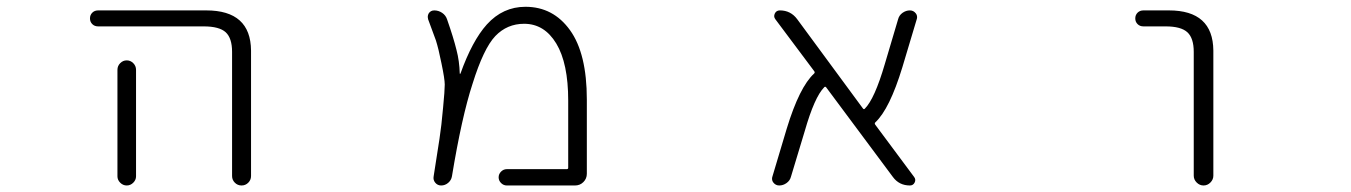

<svg xmlns="http://www.w3.org/2000/svg" viewBox="-20 -576 4040 574"><path d="M273.4 -497.1Q262.7 -497.1 255.9 -503.9Q249 -510.7 249 -521Q249 -531.2 255.9 -538.1Q262.7 -544.9 273.4 -544.9H596.7Q729.5 -544.9 730.5 -424.8V-49.8Q730.5 -38.1 722.2 -29.8Q713.9 -21.5 702.1 -21.5Q690.4 -21.5 682.1 -29.8Q673.8 -38.1 673.8 -49.8V-420.9Q673.8 -461.9 654.8 -479.5Q635.7 -497.1 588.9 -497.1ZM386.7 -367.2V-72.3V-48.8Q386.7 -38.1 378.4 -29.8Q370.1 -21.5 358.9 -21.5Q347.7 -21.5 339.4 -29.8Q331.1 -38.1 331.1 -48.8V-72.3V-367.2Q331.1 -378.9 339.4 -387.2Q347.7 -395.5 358.9 -395.5Q370.1 -395.5 378.4 -387.2Q386.7 -378.9 386.7 -367.2Z M1495.1 -21.5Q1485.4 -21.5 1478 -28.8Q1470.7 -36.1 1470.7 -45.9Q1470.7 -55.7 1478 -63Q1485.4 -70.3 1495.1 -70.3H1673.8Q1678.7 -70.3 1678.7 -74.2V-275.4Q1678.7 -386.7 1643.1 -445.8Q1607.4 -504.9 1546.9 -504.9Q1496.1 -504.9 1460.9 -468.3Q1425.8 -431.6 1392.6 -325.2Q1360.4 -226.6 1331.1 -48.8Q1329.1 -37.1 1319.8 -29.3Q1310.5 -21.5 1298.8 -21.5Q1288.1 -21.5 1281.2 -29.8Q1274.4 -38.1 1276.4 -48.8Q1289.1 -127.9 1293.9 -161.1Q1299.8 -199.2 1304.7 -254.9Q1309.6 -305.7 1309.6 -323.2Q1309.6 -339.8 1299.8 -386.7Q1291 -430.7 1283.2 -455.1Q1276.4 -473.6 1259.8 -518.6Q1258.8 -522.5 1258.8 -525.4Q1258.8 -531.2 1261.7 -536.1Q1267.6 -544.9 1278.3 -544.9Q1291 -544.9 1301.8 -537.6Q1312.5 -530.3 1316.4 -518.6Q1335.9 -462.9 1344.7 -426.8Q1353.5 -393.6 1354.5 -355.5Q1354.5 -355.5 1355 -355.5Q1355.5 -355.5 1356.4 -355.5Q1391.6 -454.1 1435.5 -502.9Q1483.4 -555.7 1550.8 -555.7Q1633.8 -555.7 1684.1 -485.8Q1734.4 -416 1734.4 -278.3V-56.6Q1734.4 -42 1724.1 -31.7Q1713.9 -21.5 1699.2 -21.5Z M2712.9 -46.9Q2718.8 -39.1 2714.4 -30.3Q2710 -21.5 2700.2 -21.5Q2668 -21.5 2649.4 -46.9L2450.2 -314.5Q2447.3 -318.4 2444.3 -315.4Q2415 -286.1 2385.7 -183.6L2344.7 -47.9Q2341.8 -36.1 2331.5 -28.8Q2321.3 -21.5 2309.6 -21.5Q2298.8 -21.5 2292 -30.3Q2288.1 -35.2 2288.1 -42Q2288.1 -44.9 2289.1 -47.9L2332 -191.4Q2370.1 -316.4 2414.1 -356.4Q2417 -359.4 2414.1 -363.3L2297.9 -518.6Q2292 -526.4 2296.4 -535.6Q2300.8 -544.9 2311.5 -544.9Q2343.8 -544.9 2363.3 -518.6L2559.6 -252Q2562.5 -248 2565.4 -251Q2594.7 -280.3 2625 -383.8L2665 -518.6Q2668 -530.3 2678.2 -537.6Q2688.5 -544.9 2700.2 -544.9Q2710.9 -544.9 2717.8 -536.1Q2721.7 -531.2 2721.7 -524.4Q2721.7 -521.5 2720.7 -518.6L2677.7 -375Q2639.6 -250 2596.7 -210Q2593.8 -207 2596.7 -203.1Z M3398.4 -497.1Q3387.7 -497.1 3380.9 -503.9Q3374 -510.7 3374 -521Q3374 -531.2 3380.9 -538.1Q3387.7 -544.9 3398.4 -544.9H3474.6Q3606.4 -544.9 3607.4 -424.8V-50.8Q3607.4 -39.1 3598.6 -30.3Q3589.8 -21.5 3578.1 -21.5Q3566.4 -21.5 3557.6 -30.3Q3548.8 -39.1 3548.8 -50.8V-420.9Q3548.8 -461.9 3529.8 -479.5Q3510.7 -497.1 3464.8 -497.1Z"/></svg>

Font: Gen Jyuu Gothic L Monospace Light
Style: Regular
Weight: 300
Designer: [Source Han Sans]
Ryoko NISHIZUKA  (kana & ideographs); Paul D. Hunt (Latin, Greek & Cyrillic); Wenlong ZHANG  (bopomofo
Version: Version 1.002.20150607